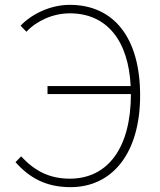

<svg xmlns="http://www.w3.org/2000/svg" viewBox="-20 -759 659 792"><path d="M176 -371H520C520 -148 424 -22 268 -22C185 -22 124 -53 67 -114L44 -90C101 -26 169 13 271 13C444 13 558 -128 558 -365C558 -604 449 -739 268 -739C183 -739 106 -697 65 -653L89 -628C131 -673 198 -704 268 -704C421 -704 510 -591 519 -404H176Z"/></svg>

Font: Noto Sans CJK HK Thin
Style: Regular
Weight: 100
Designer: Ryoko NISHIZUKA 西塚涼子 (kana, bopomofo & ideographs); Paul D. Hunt (Latin, Greek & Cyrillic); Sandoll Communications 산돌커뮤니
Foundry: Adobe
Version: Version 2.004;hotconv 1.0.118;makeotfexe 2.5.65603